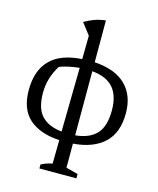

<svg xmlns="http://www.w3.org/2000/svg" viewBox="-134 -832 917 1117"><g transform="rotate(15 324.5 -273.0)"><path d="M212 193V169Q225 162 241 156Q257 150 279 146L281 4Q163 -3 98.5 -60Q34 -117 34 -233Q34 -349 96.5 -413.5Q159 -478 288 -486L290 -627L237 -696Q268 -714 297.5 -724.5Q327 -735 363 -739V-487Q488 -479 551.5 -416.5Q615 -354 615 -247Q615 -129 549 -67.5Q483 -6 363 3V148L435 167V193ZM532 -242Q532 -330 491 -377.5Q450 -425 363 -433V-47Q447 -55 489.5 -100Q532 -145 532 -242ZM118 -238Q118 -144 159.5 -100Q201 -56 281 -48L287 -433Q255 -430 223 -423Q191 -416 168 -407Q143 -367 130.5 -325Q118 -283 118 -238Z"/></g></svg>

Font: Piazzolla
Style: Regular
Weight: 400
Designer: Juan Pablo del Peral
Foundry: Huerta Tipografica
Version: Version 1.330